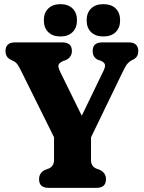

<svg xmlns="http://www.w3.org/2000/svg" viewBox="-20 -904 692 924"><path d="M490 -41.5Q490 0 444.5 0H213.5Q168 0 168 -41.5Q168 -72 196 -86L216 -93.5Q240 -105.5 240 -133.5V-243.5L81.5 -563Q69 -588 62.2 -596.5Q55.5 -605 45.5 -610L31 -617Q6.5 -629 6.5 -658.5Q6.5 -700 52.5 -700H279.5Q326 -700 326 -658.5Q326 -629 296.5 -614.5L283.5 -610.5Q263.5 -601 261.2 -590.2Q259 -579.5 272.5 -552.5L373.5 -347L478 -563Q487.5 -582.5 485 -593Q482.5 -603.5 466.5 -611L449.5 -617Q426 -629 426 -658.5Q426 -700 471.5 -700H600Q623.5 -700 634.5 -688.8Q645.5 -677.5 645.5 -658.5Q645.5 -645 640.2 -635Q635 -625 621.5 -617.5L614 -614Q600.5 -606.5 592 -596Q583.5 -585.5 567.5 -552L418 -243V-133.5Q418 -105 441.5 -93.5L461.5 -86Q490 -71.5 490 -41.5ZM271 -728.5Q234 -728.5 212.5 -749.2Q191 -770 191 -806Q191 -842.5 212.5 -863.2Q234 -884 271 -884Q308 -884 329.2 -863.2Q350.5 -842.5 350.5 -806Q350.5 -770.5 329.2 -749.5Q308 -728.5 271 -728.5ZM477 -728.5Q440 -728.5 418.5 -749.2Q397 -770 397 -806Q397 -842.5 418.5 -863.2Q440 -884 477 -884Q515.5 -884 536.8 -863.2Q558 -842.5 558 -806Q558 -770.5 536.8 -749.5Q515.5 -728.5 477 -728.5Z"/></svg>

Font: Fraunces 144pt SuperSoft
Style: Bold
Weight: 700
Version: Version 1.000;[b76b70a41]